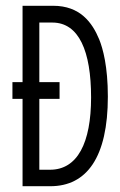

<svg xmlns="http://www.w3.org/2000/svg" viewBox="-20 -643 415 664"><path d="M58 1H154C280 1 353 -99 353 -309C353 -413 336 -475 323 -507C299 -565 257 -623 164 -623H58V-359H23V-301H58ZM116 -56V-301H186V-359H116V-565H161C253 -565 295 -466 295 -306C295 -149 248 -56 153 -56Z"/></svg>

Font: Inconsolata Condensed
Style: Regular
Weight: 400
Width: 3
Monospace: yes
Designer: Raph Levien, Cyreal, Brenton Simpson
Foundry: Raph Levien, Cyreal, Google
Version: Version 3.100